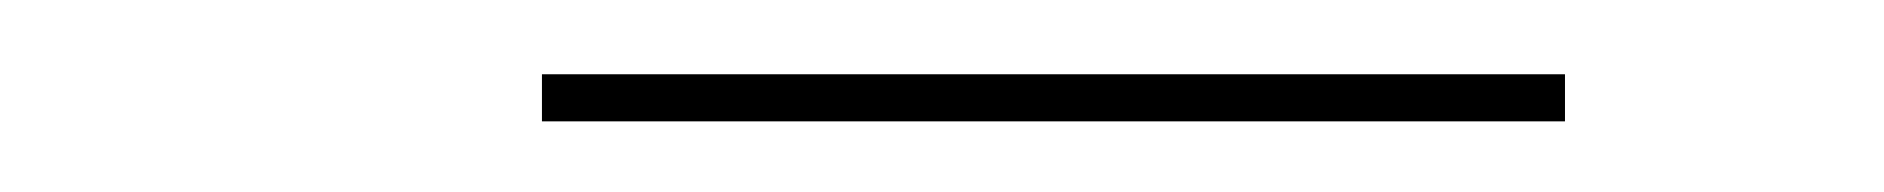

<svg xmlns="http://www.w3.org/2000/svg" viewBox="-20 -502 520 53"><path d="M129.6 -481.5H412V-468.5H129.6Z"/></svg>

Font: Bodoni* 16pt
Style: Bold Italic
Weight: 700
Italic angle: -13°
Version: Version 2.3